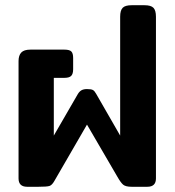

<svg xmlns="http://www.w3.org/2000/svg" viewBox="-20 -715 669 735"><path d="M51 -32V-481Q51 -503 61.5 -514Q72 -525 96 -525H227Q246 -525 253 -518Q260 -511 260 -493V-450Q260 -432 252.5 -424.5Q245 -417 227 -417H186V-196L278 -355Q284 -365 292 -369.5Q300 -374 313 -374Q329 -374 335.5 -370.5Q342 -367 348 -356L440 -196V-651Q440 -675 449.5 -685Q459 -695 484 -695H533Q558 -695 567.5 -685Q577 -675 577 -651V-32Q577 0 544 0H484Q461 0 451.5 -8Q442 -16 429 -39L313 -238L188 -22Q179 -6 169 -3Q159 0 127 0H84Q51 0 51 -32Z"/></svg>

Font: Mitr Medium
Style: Regular
Weight: 500
Designer: Thanarat Vachiruckul
Foundry: Cadson Demak
Version: Version 1.003